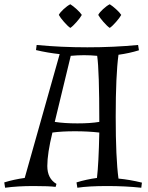

<svg xmlns="http://www.w3.org/2000/svg" viewBox="-74 -873 693 901"><path d="M98 -662Q212 -651 336 -651Q460 -651 574 -662L578 -637Q533 -623 482 -616Q469 -520 469 -325.5Q469 -131 482 -35Q535 -30 592 -16L589 8Q515 0 428.5 0Q342 0 289 8L285 -17Q330 -31 381 -38Q389 -104 392 -251Q340 -257 277.5 -257Q215 -257 172 -251Q148 -153 148 -94Q148 -35 191 -10L187 4Q156 0 82.5 0Q9 0 -50 8L-54 -17Q-9 -31 42 -38L206 -619Q150 -625 95 -638ZM183 -301Q228 -294 289.5 -294Q351 -294 392 -301Q392 -543 382 -611Q351 -614 320.5 -614Q290 -614 258 -611ZM310 -803Q303 -790 285.5 -770Q268 -750 256 -742Q244 -750 226.5 -770Q209 -790 202 -803Q208 -815 225 -830.5Q242 -846 256 -853Q269 -845 286 -829.5Q303 -814 310 -803ZM495 -803Q488 -790 470.5 -770Q453 -750 441 -742Q429 -750 411.5 -770Q394 -790 387 -803Q393 -815 410 -830.5Q427 -846 441 -853Q454 -845 471 -829.5Q488 -814 495 -803Z"/></svg>

Font: Almendra
Style: Regular
Weight: 400
Designer: Ana Sanfelippo
Foundry: Ana Sanfelippo
Version: Version 1.004